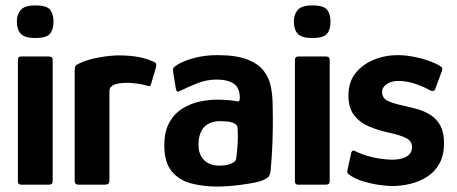

<svg xmlns="http://www.w3.org/2000/svg" viewBox="-20 -680 1682 707"><path d="M177 -601Q177 -571 164 -555.5Q151 -540 110 -540Q71 -540 56.5 -555.5Q42 -571 42 -601Q42 -627 56.5 -643.5Q71 -660 110 -660Q153 -660 165 -643.5Q177 -627 177 -601ZM174 -12Q174 0 160 0H58Q46 0 46 -12V-460Q46 -472 58 -472H160Q174 -472 174 -460Z M418 -476Q494 -476 543 -454Q553 -450 554.5 -446Q556 -442 555 -435L537 -373Q535 -365 532 -363.5Q529 -362 520 -365Q503 -370 482 -372.5Q461 -375 450 -375Q434 -375 423 -373.5Q412 -372 406 -370Q400 -368 396 -366Q392 -363 387.5 -359Q383 -355 383 -341V-21Q383 -7 379 -3.5Q375 0 365 0H268Q263 0 259 -3Q255 -6 255 -17V-417Q255 -433 258.5 -437.5Q262 -442 273 -447Q303 -461 344.5 -468.5Q386 -476 418 -476Z M780 7Q729 7 684.5 -4.5Q640 -16 612.5 -49Q585 -82 585 -145Q585 -197 604.5 -230.5Q624 -264 654.5 -282Q685 -300 718 -306.5Q751 -313 777 -313Q798 -313 817.5 -311.5Q837 -310 854 -307Q863 -304 863 -320Q863 -357 840.5 -372Q818 -387 778 -387Q740 -387 705.5 -373Q671 -359 647 -347Q636 -341 632.5 -343Q629 -345 627 -356L618 -412Q616 -425 618 -429Q620 -433 629 -439Q655 -456 695 -466.5Q735 -477 780 -477Q848 -477 889 -461.5Q930 -446 950.5 -420Q971 -394 977.5 -360.5Q984 -327 984 -291Q985 -249 984.5 -208.5Q984 -168 982 -128Q980 -88 976 -47Q974 -36 970 -30.5Q966 -25 954 -19Q940 -12 917 -7.5Q894 -3 867.5 0.5Q841 4 818 5.5Q795 7 780 7ZM788 -70Q796 -70 806 -71Q816 -72 826 -75.5Q836 -79 842.5 -84Q849 -89 850 -97Q853 -121 855 -150Q857 -179 855 -206Q855 -219 845 -224Q835 -231 816.5 -232.5Q798 -234 786 -234Q777 -234 763.5 -230.5Q750 -227 738 -218Q726 -209 718.5 -191Q711 -173 711 -145Q711 -123 720 -106Q729 -89 746 -79.5Q763 -70 788 -70Z M1197 -601Q1197 -571 1184 -555.5Q1171 -540 1130 -540Q1091 -540 1076.5 -555.5Q1062 -571 1062 -601Q1062 -627 1076.5 -643.5Q1091 -660 1130 -660Q1173 -660 1185 -643.5Q1197 -627 1197 -601ZM1194 -12Q1194 0 1180 0H1078Q1066 0 1066 -12V-460Q1066 -472 1078 -472H1180Q1194 -472 1194 -460Z M1273 -116Q1276 -127 1282.5 -125.5Q1289 -124 1295 -120Q1312 -112 1334.5 -105.5Q1357 -99 1381 -95.5Q1405 -92 1424 -92Q1444 -92 1460.5 -96.5Q1477 -101 1487 -111Q1497 -121 1497 -137Q1498 -159 1477.5 -170.5Q1457 -182 1406 -193Q1374 -200 1340.5 -213.5Q1307 -227 1285 -254.5Q1263 -282 1263 -327Q1263 -378 1289 -410.5Q1315 -443 1356.5 -460Q1398 -477 1445 -477Q1482 -477 1526 -466Q1570 -455 1599 -438Q1608 -433 1608.5 -429Q1609 -425 1607 -418L1583 -353Q1580 -341 1564 -347Q1542 -360 1510 -371Q1478 -382 1445 -382Q1422 -382 1404.5 -370.5Q1387 -359 1387 -341Q1387 -319 1407 -309Q1427 -299 1465 -291Q1493 -285 1519 -277.5Q1545 -270 1567 -255.5Q1589 -241 1602 -216.5Q1615 -192 1615 -153Q1615 -108 1598 -77.5Q1581 -47 1552.5 -29Q1524 -11 1490.5 -3Q1457 5 1424 5Q1406 5 1377 1Q1348 -3 1318 -12Q1288 -21 1267 -36Q1263 -38 1260.5 -41.5Q1258 -45 1259 -51Z"/></svg>

Font: Glory Thin
Style: Bold
Weight: 700
Version: Version 1.011